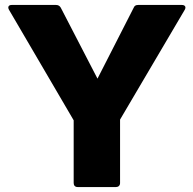

<svg xmlns="http://www.w3.org/2000/svg" viewBox="-20 -754 780 774"><path d="M448 0C457 0 464 -6 464 -16V-272L725 -715C731 -726 726 -734 713 -734H537C528 -734 522 -731 519 -723L373 -437L225 -723C221 -730 215 -734 206 -734H27C15 -734 10 -726 16 -715L277 -269V-16C277 -6 283 0 293 0Z"/></svg>

Font: LINE Seed Sans TH ExtraBold
Style: Regular
Weight: 800
Designer: Dalton Maag Ltd | Thai characters by Cadson Demak Co.,Ltd.
Foundry: Dalton Maag Ltd
Version: Version 1.003